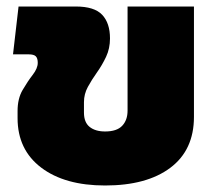

<svg xmlns="http://www.w3.org/2000/svg" viewBox="-20 -560 656 590"><path d="M303 10Q179 10 106.5 -45Q34 -100 34 -197V-219Q34 -257 49.5 -283.5Q65 -310 80.5 -330Q96 -350 96 -367Q96 -381 90 -387Q84 -393 68 -393H20L37 -540H213Q270 -540 294 -514.5Q318 -489 318 -442Q318 -411 306 -385.5Q294 -360 278 -337.5Q262 -315 250 -293Q238 -271 238 -246V-214Q238 -184 255.5 -170Q273 -156 303 -156Q339 -156 355.5 -173.5Q372 -191 372 -220V-540H576V-201Q576 -99 503.5 -44.5Q431 10 303 10Z"/></svg>

Font: Kanit ExtraBold
Style: Regular
Weight: 800
Designer: Katatrad Team
Foundry: CadsonDemak
Version: Version 2.000; ttfautohint (v1.8.3)